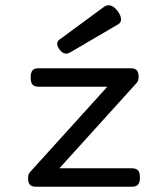

<svg xmlns="http://www.w3.org/2000/svg" viewBox="-20 -711 640 731"><path d="M231.9 -506.8Q220.2 -506.8 209.5 -519Q197.8 -532.2 197.8 -544.4Q197.8 -553.7 205.6 -559.6L375.5 -684.6Q384.3 -690.9 393.6 -690.9Q410.2 -690.9 426.3 -670.9Q440.9 -651.9 440.9 -637.7Q440.9 -625 430.2 -618.7L247.6 -511.7Q238.8 -506.8 231.9 -506.8ZM512.7 -35.2Q512.7 -16.1 505.6 -8.1Q498.5 0 481.9 0H117.7Q101.1 0 94 -7.6Q86.9 -15.1 86.9 -33.2Q86.9 -47.9 93.8 -55.2L388.7 -380.9H127.4Q110.8 -380.9 103.8 -388.9Q96.7 -397 96.7 -416Q96.7 -435.1 103.8 -443.1Q110.8 -451.2 127.4 -451.2H477.1Q493.7 -451.2 500.7 -443.6Q507.8 -436 507.8 -418Q507.8 -403.8 500.5 -395.5L206.1 -70.3H481.9Q498.5 -70.3 505.6 -62.3Q512.7 -54.2 512.7 -35.2Z"/></svg>

Font: Courier Prime Sans
Style: Regular
Weight: 400
Designer: Alan Dague-Greene
Foundry: Quote-Unquote Apps
Version: Version 3.020